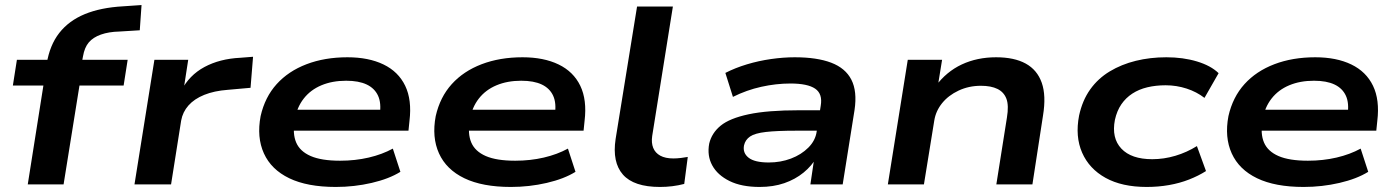

<svg xmlns="http://www.w3.org/2000/svg" viewBox="-20 -731 5524 761"><path d="M90 0 152 -392H31L47 -494H206L161 -456L165 -478Q177 -552 215 -600.5Q253 -649 316 -675Q379 -701 468 -706L541 -711L534 -611L453 -606Q411 -605 380 -594Q349 -583 332 -563Q315 -543 309 -508L301 -466L277 -494H486L470 -392H295L232 0Z M513 0 592 -494H726L707 -371H698Q730 -433 790.5 -465.5Q851 -498 932 -502L983 -506L973 -383L883 -375Q829 -371 789.5 -355Q750 -339 727 -313Q704 -287 698 -253L658 0Z M1311 10Q1198 10 1126.5 -24.5Q1055 -59 1026 -123Q997 -187 1013 -271Q1030 -346 1076.5 -397.5Q1123 -449 1195 -476.5Q1267 -504 1357 -504Q1441 -504 1500 -475.5Q1559 -447 1586 -391Q1613 -335 1603 -252L1599 -213H1118L1130 -296H1511L1485 -276Q1492 -322 1478.5 -351.5Q1465 -381 1433.5 -396Q1402 -411 1352 -411Q1297 -411 1254 -393Q1211 -375 1184 -340.5Q1157 -306 1148 -257V-252Q1139 -201 1154 -166Q1169 -131 1211.5 -112.5Q1254 -94 1328 -94Q1388 -94 1441.5 -106.5Q1495 -119 1537 -142L1567 -50Q1522 -22 1453 -6Q1384 10 1311 10Z M2005 10Q1892 10 1820.5 -24.5Q1749 -59 1720 -123Q1691 -187 1707 -271Q1724 -346 1770.5 -397.5Q1817 -449 1889 -476.5Q1961 -504 2051 -504Q2135 -504 2194 -475.5Q2253 -447 2280 -391Q2307 -335 2297 -252L2293 -213H1812L1824 -296H2205L2179 -276Q2186 -322 2172.5 -351.5Q2159 -381 2127.5 -396Q2096 -411 2046 -411Q1991 -411 1948 -393Q1905 -375 1878 -340.5Q1851 -306 1842 -257V-252Q1833 -201 1848 -166Q1863 -131 1905.5 -112.5Q1948 -94 2022 -94Q2082 -94 2135.5 -106.5Q2189 -119 2231 -142L2261 -50Q2216 -22 2147 -6Q2078 10 2005 10Z M2596 10Q2492 10 2449 -39Q2406 -88 2420 -180L2505 -705H2647L2565 -192Q2561 -165 2569 -145Q2577 -125 2597 -114Q2617 -103 2649 -103Q2663 -103 2679.5 -105Q2696 -107 2706 -109L2692 -2Q2669 4 2645 7Q2621 10 2596 10Z M2991 10Q2919 10 2871.5 -13.5Q2824 -37 2803 -75.5Q2782 -114 2791 -162Q2801 -204 2836.5 -233Q2872 -262 2947 -278Q3022 -294 3148 -294H3251L3239 -213H3135Q3060 -213 3016 -208Q2972 -203 2953 -190Q2934 -177 2929 -155Q2923 -125 2947 -106Q2971 -87 3027 -87Q3074 -87 3115 -102.5Q3156 -118 3184 -146Q3212 -174 3217 -210L3233 -312Q3241 -359 3211 -379.5Q3181 -400 3113 -400Q3056 -400 2997.5 -387Q2939 -374 2885 -347L2855 -442Q2894 -462 2940.5 -476Q2987 -490 3036 -497Q3085 -504 3130 -504Q3218 -504 3274.5 -482.5Q3331 -461 3354.5 -415Q3378 -369 3367 -295L3320 0H3192L3208 -108H3217Q3198 -74 3165 -47Q3132 -20 3088.5 -5Q3045 10 2991 10Z M3499 0 3578 -494H3714L3697 -389H3688Q3731 -447 3792 -475.5Q3853 -504 3928 -504Q4000 -504 4045.5 -479Q4091 -454 4109 -403Q4127 -352 4114 -273L4072 0H3929L3971 -265Q3979 -313 3969 -339.5Q3959 -366 3933.5 -378.5Q3908 -391 3868 -391Q3820 -391 3779.5 -372Q3739 -353 3714 -322Q3689 -291 3683 -253L3642 0Z M4525 10Q4427 10 4362 -26Q4297 -62 4269 -126Q4241 -190 4257 -273Q4270 -333 4301 -376.5Q4332 -420 4378.5 -448Q4425 -476 4482 -490Q4539 -504 4603 -504Q4669 -504 4724 -487.5Q4779 -471 4810 -441L4754 -343Q4723 -367 4683 -380Q4643 -393 4600 -393Q4561 -393 4527.5 -385Q4494 -377 4468 -360Q4442 -343 4424.5 -317.5Q4407 -292 4399 -256Q4385 -184 4424.5 -142Q4464 -100 4547 -100Q4593 -100 4638.5 -113.5Q4684 -127 4724 -152L4760 -53Q4730 -34 4693 -19.5Q4656 -5 4613.5 2.5Q4571 10 4525 10Z M5147 10Q5034 10 4962.5 -24.5Q4891 -59 4862 -123Q4833 -187 4849 -271Q4866 -346 4912.5 -397.5Q4959 -449 5031 -476.5Q5103 -504 5193 -504Q5277 -504 5336 -475.5Q5395 -447 5422 -391Q5449 -335 5439 -252L5435 -213H4954L4966 -296H5347L5321 -276Q5328 -322 5314.5 -351.5Q5301 -381 5269.5 -396Q5238 -411 5188 -411Q5133 -411 5090 -393Q5047 -375 5020 -340.5Q4993 -306 4984 -257V-252Q4975 -201 4990 -166Q5005 -131 5047.5 -112.5Q5090 -94 5164 -94Q5224 -94 5277.5 -106.5Q5331 -119 5373 -142L5403 -50Q5358 -22 5289 -6Q5220 10 5147 10Z"/></svg>

Font: Nunito Sans 10pt Expanded
Style: Bold Italic
Weight: 700
Width: 7
Italic angle: -9°
Designer: Vernon Adams
Foundry: Vernon Adams
Version: Version 3.101;gftools[0.9.27]